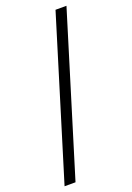

<svg xmlns="http://www.w3.org/2000/svg" viewBox="-164 -769 678 989"><g transform="rotate(-20 175.0 -275.0)"><path d="M9.8 160.2 276.9 -710H336.9L69.8 160.2Z"/></g></svg>

Font: Riemann
Style: Regular
Weight: 400
Designer: Paul D. Hunt
Foundry: Adobe Systems Incorporated
Version: Version 2.020;PS 2.0;hotconv 1.0.86;makeotf.lib2.5.63406